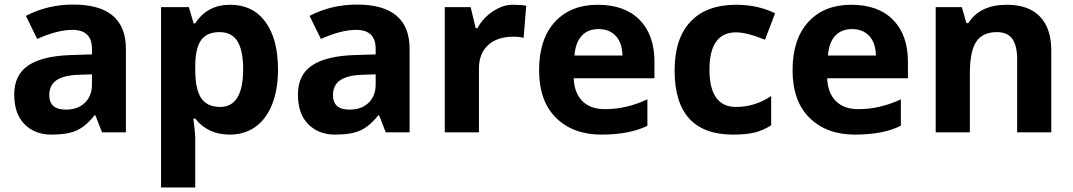

<svg xmlns="http://www.w3.org/2000/svg" viewBox="-20 -577 4678 837"><path d="M194.8 -162.1Q194.8 -99.1 267.1 -99.1Q318.8 -99.1 349.9 -128.9Q380.9 -158.7 380.9 -208V-252.9L323.2 -251Q258.3 -249 226.6 -227.5Q194.8 -206.1 194.8 -162.1ZM286.1 -336.9 380.9 -339.8V-363.8Q380.9 -446.8 295.9 -446.8Q230.5 -446.8 142.1 -407.2L92.8 -507.8Q187 -557.1 299.3 -557.1Q528.8 -557.1 528.8 -363.8V0H424.8L396 -74.2H392.1Q354.5 -26.9 314.7 -8.5Q274.9 9.8 203.6 9.8Q132.3 9.8 87.2 -35.2Q42 -80.1 42 -165Q42 -250 102.8 -291.3Q163.6 -332.5 286.1 -336.9Z M831.1 -291V-274.9Q831.1 -187 857.2 -148.9Q883.3 -110.8 939.9 -110.8Q1040 -110.8 1040 -275.9Q1040 -356.4 1015.4 -396.7Q990.7 -437 936.8 -437Q882.8 -437 857.4 -403.1Q832 -369.1 831.1 -291ZM981.9 9.8Q885.7 9.8 831.1 -60.1H823.2Q831.1 8.3 831.1 19V240.2H682.1V-545.9H803.2L824.2 -475.1H831.1Q883.3 -556.2 982.9 -556.2Q1082.5 -556.2 1137.2 -481.4Q1191.9 -406.7 1191.9 -273.9Q1191.9 -186.5 1166.3 -122.1Q1140.6 -57.6 1093.3 -23.9Q1045.9 9.8 981.9 9.8Z M1431.6 -162.1Q1431.6 -99.1 1503.9 -99.1Q1555.7 -99.1 1586.7 -128.9Q1617.7 -158.7 1617.7 -208V-252.9L1560.1 -251Q1495.1 -249 1463.4 -227.5Q1431.6 -206.1 1431.6 -162.1ZM1522.9 -336.9 1617.7 -339.8V-363.8Q1617.7 -446.8 1532.7 -446.8Q1467.3 -446.8 1378.9 -407.2L1329.6 -507.8Q1423.8 -557.1 1536.1 -557.1Q1765.6 -557.1 1765.6 -363.8V0H1661.6L1632.8 -74.2H1628.9Q1591.3 -26.9 1551.5 -8.5Q1511.7 9.8 1440.4 9.8Q1369.1 9.8 1324 -35.2Q1278.8 -80.1 1278.8 -165Q1278.8 -250 1339.6 -291.3Q1400.4 -332.5 1522.9 -336.9Z M2273.9 -551.8 2262.7 -412.1Q2244.6 -417 2218.8 -417Q2147.5 -417 2107.7 -380.4Q2067.9 -343.8 2067.9 -277.8V0H1918.9V-545.9H2031.7L2053.7 -454.1H2061Q2086.4 -500 2129.6 -528.1Q2172.9 -556.2 2213.4 -556.2Q2253.9 -556.2 2273.9 -551.8Z M2833 -308.1V-235.8H2481Q2483.4 -172.4 2518.6 -136.7Q2553.7 -101.1 2617.2 -101.1Q2710.9 -101.1 2802.2 -144V-28.8Q2725.1 9.8 2601.8 9.8Q2478.5 9.8 2404.3 -63Q2330.1 -135.7 2330.1 -271Q2330.1 -406.2 2398.7 -481.2Q2467.3 -556.2 2585.7 -556.2Q2704.1 -556.2 2768.6 -490.2Q2833 -424.3 2833 -308.1ZM2484.4 -335H2693.4Q2692.4 -390.1 2664.6 -420.2Q2636.7 -450.2 2589.4 -450.2Q2542 -450.2 2515.1 -420.2Q2488.3 -390.1 2484.4 -335Z M3189 -110.8Q3271 -110.8 3341.8 -158.2V-30.8Q3305.7 -7.8 3268.8 1Q3231.9 9.8 3175.8 9.8Q2920.9 9.8 2920.9 -270Q2920.9 -409.2 2990.2 -482.7Q3059.6 -556.2 3189 -556.2Q3283.7 -556.2 3358.9 -519L3314.9 -403.8Q3234.9 -436 3189 -436Q3072.8 -436 3072.8 -273.4Q3072.8 -110.8 3189 -110.8Z M3938 -308.1V-235.8H3585.9Q3588.4 -172.4 3623.5 -136.7Q3658.7 -101.1 3722.2 -101.1Q3815.9 -101.1 3907.2 -144V-28.8Q3830.1 9.8 3706.8 9.8Q3583.5 9.8 3509.3 -63Q3435.1 -135.7 3435.1 -271Q3435.1 -406.2 3503.7 -481.2Q3572.3 -556.2 3690.7 -556.2Q3809.1 -556.2 3873.5 -490.2Q3938 -424.3 3938 -308.1ZM3589.4 -335H3798.3Q3797.4 -390.1 3769.5 -420.2Q3741.7 -450.2 3694.3 -450.2Q3647 -450.2 3620.1 -420.2Q3593.3 -390.1 3589.4 -335Z M4369.1 -556.2Q4464.4 -556.2 4513.7 -504.6Q4563 -453.1 4563 -356V0H4414.1V-318.8Q4414.1 -377.9 4393.1 -407.5Q4372.1 -437 4326.2 -437Q4263.7 -437 4235.8 -395.3Q4208 -353.5 4208 -256.8V0H4059.1V-545.9H4172.9L4192.9 -476.1H4201.2Q4251.5 -556.2 4369.1 -556.2Z"/></svg>

Font: NotoSans-Bold
Style: Bold
Weight: 700
Designer: Monotype Design team
Foundry: Monotype Imaging Inc.
Version: Version 1.04